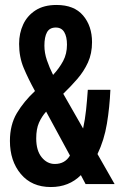

<svg xmlns="http://www.w3.org/2000/svg" viewBox="-20 -742 490 774"><path d="M185 12Q108 12 64 -40.5Q20 -93 20 -174Q20 -239 48 -286Q76 -333 121 -375Q94 -424 75.5 -468Q57 -512 57 -565Q57 -608 73.5 -643.5Q90 -679 123.5 -700.5Q157 -722 208 -722Q279 -722 315 -679.5Q351 -637 351 -572Q351 -526 334.5 -490Q318 -454 291.5 -423.5Q265 -393 235 -364L315 -224Q323 -261 327 -299Q331 -337 334 -380H425Q422 -310 411 -243.5Q400 -177 373 -121L442 0H325L306 -36Q258 12 185 12ZM159 -558Q159 -529 169 -499.5Q179 -470 194 -440Q219 -467 234.5 -496Q250 -525 250 -562Q250 -594 239 -612.5Q228 -631 205 -631Q180 -631 169.5 -612Q159 -593 159 -558ZM126 -184Q126 -135 148 -108Q170 -81 201 -81Q242 -81 262 -115L166 -292Q148 -272 137 -247Q126 -222 126 -184Z"/></svg>

Font: Special Gothic Condensed Medium
Style: Regular
Weight: 500
Width: 3
Designer: Alistair McCready
Foundry: Monolith
Version: Version 1.000; ttfautohint (v1.8.4.7-5d5b)